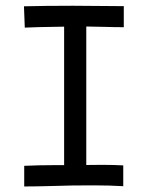

<svg xmlns="http://www.w3.org/2000/svg" viewBox="-20 -656 558 677"><path d="M64.5 -633.8Q140.6 -635.7 236.8 -635.7Q296.9 -635.7 416.5 -634.3V-560.1Q384.8 -560.1 345.5 -561.3Q306.2 -562.5 284.2 -562.5V-74.2Q294.9 -74.2 313.2 -74.5Q331.5 -74.7 344.2 -74.7Q380.9 -74.7 414.6 -72.8V0.5Q364.7 -2.4 312 -2.4Q301.3 -2.4 276.4 -2.2Q251.5 -2 236.3 -2Q223.1 -2 165.8 -0.2Q108.4 1.5 65.4 1.5V-71.3Q117.2 -73.7 169.4 -73.7H206.1V-562Q99.1 -560.5 67.4 -558.6Z"/></svg>

Font: FantasqueSansM Nerd Font
Style: Regular
Weight: 400
Monospace: yes
Designer: Jany Belluz
Version: Version 1.8.0 ; ttfautohint (v1.8.2);Nerd Fonts 3.4.0